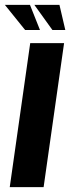

<svg xmlns="http://www.w3.org/2000/svg" viewBox="-42 -768 288 788"><path d="M-2 0 82 -591H221L137 0ZM226 -645H173L99 -748H202ZM122 -645H61L-22 -748H81Z"/></svg>

Font: Alumni Sans Thin ExtraBold
Style: Italic
Weight: 800
Italic angle: -8°
Version: Version 1.016